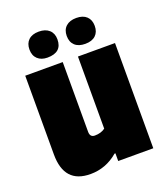

<svg xmlns="http://www.w3.org/2000/svg" viewBox="-122 -722 711 818"><g transform="rotate(-20 233.5 -313.0)"><path d="M149 10Q30 10 30 -122V-479H200V-163Q200 -138 222 -138Q250 -138 269 -152V-479H437V-2H278V-37H274Q219 10 149 10ZM212 -578Q212 -519 146 -519Q118 -519 101.5 -534.5Q85 -550 85 -577.5Q85 -605 101.5 -620.5Q118 -636 148 -636Q178 -636 195 -620.5Q212 -605 212 -578ZM317.5 -519Q287 -519 270.5 -534.5Q254 -550 254 -577.5Q254 -605 271 -620.5Q288 -636 318 -636Q348 -636 364.5 -620.5Q381 -605 381 -577.5Q381 -550 364.5 -534.5Q348 -519 317.5 -519Z"/></g></svg>

Font: Passion One
Style: Regular
Weight: 400
Designer: Alejandro Lo Celso
Foundry: Fontstage
Version: Version 1.002